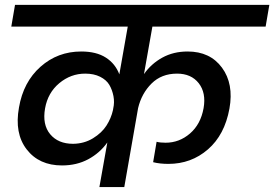

<svg xmlns="http://www.w3.org/2000/svg" viewBox="-20 -760 1114 780"><path d="M383.8 0 416 -181.2Q385.3 -138.2 338.4 -113Q291.5 -87.9 231.9 -87.9Q138.7 -87.9 88.4 -153.1Q38.1 -218.3 57.1 -323.2Q74.7 -426.8 144.5 -488.8Q214.4 -550.8 310.1 -550.8Q371.6 -550.8 410.2 -525.9Q448.7 -501 464.8 -458L499 -651.9H25.9L41 -740.2H1074.2L1059.1 -651.9H599.1L564.9 -459Q594.2 -501 639.4 -525.9Q684.6 -550.8 742.2 -550.8Q833.5 -550.8 881.8 -485.1Q930.2 -419.4 912.1 -318.8Q892.6 -211.9 824.7 -153.1Q756.8 -94.2 664.1 -94.2Q628.9 -94.2 602.1 -101.1L616.2 -184.1Q629.4 -180.2 652.8 -180.2Q708.5 -180.2 752 -217.8Q795.4 -255.4 807.1 -320.8Q817.9 -382.8 787.4 -421.9Q756.8 -460.9 699.2 -460.9Q636.2 -460.9 595.7 -420.7Q555.2 -380.4 541 -320.8L484.9 0ZM276.9 -175.8Q321.8 -176.3 357.7 -198.2Q393.6 -220.2 412.6 -250Q431.6 -279.8 439 -313L439.9 -318.8Q445.8 -344.2 440.9 -369.6Q436 -395 424.1 -415.3Q412.1 -435.5 386.7 -448.2Q361.3 -460.9 326.2 -460.9Q267.6 -460.9 220.9 -422.1Q174.3 -383.3 163.1 -319.8Q151.4 -253.9 183.8 -214.8Q216.3 -175.8 276.9 -175.8Z"/></svg>

Font: SVN-Poppins Medium
Style: Italic
Weight: 500
Italic angle: -10°
Designer: Ninad Kale (Devanagari), Jonny Pinhorn (Latin)
Foundry: Indian Type Foundry
Version: Version 3.002 2017